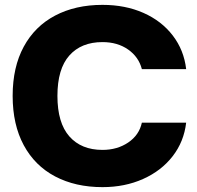

<svg xmlns="http://www.w3.org/2000/svg" viewBox="-20 -759 810 789"><path d="M32 -365Q32 -483 77.5 -567Q123 -651 206.5 -695Q290 -739 401 -739Q495 -739 569.5 -706Q644 -673 690 -613Q736 -553 745 -475H563Q550 -525 506.5 -555.5Q463 -586 401 -586Q314 -586 265 -531Q216 -476 216 -365Q216 -254 265 -198.5Q314 -143 401 -143Q462 -143 507 -173.5Q552 -204 563 -255H745Q736 -177 689.5 -117Q643 -57 568 -23.5Q493 10 401 10Q290 10 206.5 -34Q123 -78 77.5 -162.5Q32 -247 32 -365Z"/></svg>

Font: Mona Sans ExtraBold
Style: Regular
Weight: 800
Designer: Deni Anggara
Foundry: GitHub
Version: Version 2.000